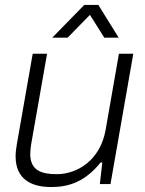

<svg xmlns="http://www.w3.org/2000/svg" viewBox="-20 -743 584 775"><path d="M191 -591H253L343 -683L401 -591H459L377 -723H320ZM187 12C257 12 323 -9 386 -87H393L383 0H426L518 -526H460L406 -217C384 -96 292 -40 209 -40C147 -40 102 -55 102 -122C102 -133 104 -148 106 -162L170 -526H112L48 -161C45 -144 43 -127 43 -112C43 -22 103 12 187 12Z"/></svg>

Font: Archivo ExtraLight
Style: Italic
Weight: 200
Italic angle: -10°
Designer: Hector Gatti
Foundry: Omnibus-Type
Version: Version 2.001